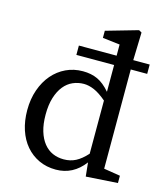

<svg xmlns="http://www.w3.org/2000/svg" viewBox="-111 -814 789 914"><g transform="rotate(15 283.5 -357.0)"><path d="M386 -362Q352 -391 325 -402.5Q298 -414 274 -414Q246 -414 220.5 -403Q195 -392 176 -368.5Q157 -345 146 -309.5Q135 -274 135 -226Q135 -179 145.5 -144.5Q156 -110 174.5 -87Q193 -64 218 -53Q243 -42 273 -42Q305 -42 331.5 -55.5Q358 -69 386 -100ZM471 -538V-49L552 -36V0L396 10L389 -58Q334 15 249 15Q203 15 165.5 -2.5Q128 -20 101 -51.5Q74 -83 59.5 -127Q45 -171 45 -224Q45 -279 61 -324.5Q77 -370 105 -402.5Q133 -435 171 -453Q209 -471 254 -471Q295 -471 326.5 -456.5Q358 -442 389 -406V-538H203V-584H389V-639L304 -649V-684L461 -729L475 -721L471 -584H552V-538Z"/></g></svg>

Font: SourceSerifPro
Style: Book
Weight: 400
Designer: Frank Grießhammer
Foundry: Adobe Systems Incorporated
Version: Version 1.014;PS Version 1.0;hotconv 1.0.73;makeotf.lib2.5.5